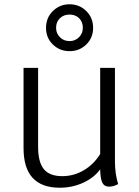

<svg xmlns="http://www.w3.org/2000/svg" viewBox="-20 -867 649 897"><path d="M532 -7Q511 5 489 5Q468 5 458.5 -12.5Q449 -30 448 -76Q420 -37 369 -13.5Q318 10 259 10Q90 10 90 -175V-550H158V-182Q158 -109 185 -76.5Q212 -44 271 -44Q324 -44 370.5 -71Q417 -98 448 -147V-550H517V-113Q517 -55 532 -7ZM195 -737Q195 -784 227 -815.5Q259 -847 305 -847Q351 -847 383 -815.5Q415 -784 415 -737Q415 -690 383 -659Q351 -628 305 -628Q259 -628 227 -659Q195 -690 195 -737ZM367 -737Q367 -765 349.5 -782Q332 -799 305 -799Q278 -799 260 -782Q242 -765 242 -737Q242 -711 260 -693Q278 -675 305 -675Q331 -675 349 -693Q367 -711 367 -737Z"/></svg>

Font: Krub
Style: Regular
Weight: 400
Designer: Ekaluck Peanpanawate
Foundry: Cadson Demak Co.,Ltd.
Version: Version 1.000; ttfautohint (v1.6)